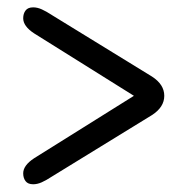

<svg xmlns="http://www.w3.org/2000/svg" viewBox="-20 -596 474 509"><path d="M41.5 -547.5Q41.5 -560 47.8 -568.2Q54 -576.5 68 -576.5Q79 -576.5 90.8 -571.2Q102.5 -566 118.5 -555.5L383 -393Q415.5 -372 415.5 -342Q415.5 -312 383 -291L118.5 -128.5Q102.5 -118 90.8 -112.8Q79 -107.5 68 -107.5Q54 -107.5 47.8 -115.8Q41.5 -124 41.5 -136.5Q41.5 -157.5 70.5 -176.5L335 -342L70.5 -507.5Q41.5 -526.5 41.5 -547.5Z"/></svg>

Font: Fraunces 144pt S100
Style: Regular
Weight: 400
Version: Version 1.000; ttfautohint (v1.8.3)